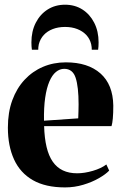

<svg xmlns="http://www.w3.org/2000/svg" viewBox="-20 -785 514 816"><path d="M256.5 11.5Q173.5 11.5 119.8 -19.2Q66 -50 39.8 -107.2Q13.5 -164.5 13.5 -242.5Q13.5 -307.5 32.2 -358.8Q51 -410 84.5 -446Q118 -482 162.8 -501Q207.5 -520 260 -520Q353.5 -520 406.8 -473Q460 -426 461.5 -336.5Q461.5 -303.5 459.5 -281.8Q457.5 -260 454 -249H167.5Q169 -198 178 -160.2Q187 -122.5 204.2 -97.8Q221.5 -73 247.2 -60.8Q273 -48.5 308 -48.5Q339 -48.5 374.8 -59Q410.5 -69.5 432 -86L444 -60Q429.5 -44.5 400.5 -27.8Q371.5 -11 334 0.2Q296.5 11.5 256.5 11.5ZM167 -272 312.5 -282Q313.5 -298 313.5 -312Q313.5 -326 314 -341.5Q314 -416 301.5 -454.2Q289 -492.5 253 -492.5Q234 -492.5 217.8 -479.2Q201.5 -466 189.8 -438.5Q178 -411 172 -369.5Q166 -328 167 -272ZM256.5 -765Q298 -765 330 -744.8Q362 -724.5 380.5 -688.2Q399 -652 399 -605Q399 -595 398.5 -588.2Q398 -581.5 397 -573.5H370Q370 -578.5 369.5 -584.5Q369 -590.5 367.5 -597Q362 -620 346.8 -636.2Q331.5 -652.5 308.5 -661.5Q285.5 -670.5 256.5 -670.5Q227.5 -670.5 204.2 -661.5Q181 -652.5 166 -636.2Q151 -620 145 -597Q143.5 -590.5 143 -584.5Q142.5 -578.5 142.5 -573.5H115.5Q114.5 -581.5 114 -588.2Q113.5 -595 113.5 -605Q113.5 -652 132 -688.2Q150.5 -724.5 182.8 -744.8Q215 -765 256.5 -765Z"/></svg>

Font: Merriweather 144pt
Style: Bold
Weight: 700
Version: Version 2.100